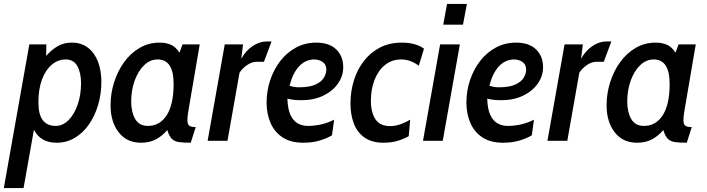

<svg xmlns="http://www.w3.org/2000/svg" viewBox="-60 -720 3617 982"><path d="M-40.5 242 90 -493H177L176 -434Q203.5 -465.5 235 -483.8Q266.5 -502 307 -502Q356.5 -502 390.2 -475.8Q424 -449.5 441.2 -404.2Q458.5 -359 458.5 -302.5Q458.5 -239.5 441.8 -183Q425 -126.5 394.5 -83Q364 -39.5 322.2 -14.8Q280.5 10 230 10Q147 10 113.5 -56.5L60.5 242ZM224 -76Q261.5 -76 290.8 -105.8Q320 -135.5 337.2 -185Q354.5 -234.5 354.5 -294Q354.5 -348 335.5 -382Q316.5 -416 276 -416Q237 -416 205.2 -389.5Q173.5 -363 155 -314Q136.5 -265 136.5 -197.5Q136.5 -133.5 159.2 -104.8Q182 -76 224 -76Z M661 10Q588.5 10 547 -43.2Q505.5 -96.5 505.5 -182Q505.5 -242.5 523.8 -299.8Q542 -357 575.2 -402.8Q608.5 -448.5 654.5 -475.2Q700.5 -502 756.5 -502Q789 -502 814.2 -491Q839.5 -480 858 -450.5L873.5 -493H961.5L902.5 -147Q898.5 -123.5 898.5 -105.5Q898.5 -84 908.2 -77Q918 -70 941 -70L915.5 10Q877 10 854 6.5Q831 3 818 -10.8Q805 -24.5 795.5 -55Q771 -25.5 738.5 -7.8Q706 10 661 10ZM696.5 -76Q758 -76 793 -131.2Q828 -186.5 828 -290.5Q828 -416 746.5 -416Q708 -416 677.2 -386.5Q646.5 -357 628.8 -307.8Q611 -258.5 611 -200.5Q611 -147.5 631.2 -111.8Q651.5 -76 696.5 -76Z M1002 0 1089.5 -493H1183L1174 -419Q1197.5 -462 1232.8 -485Q1268 -508 1304 -508H1329L1290 -404H1252.5Q1227.5 -404 1203 -386.8Q1178.5 -369.5 1165 -348L1103.5 0Z M1638 -28Q1610.5 -11.5 1573.5 -0.8Q1536.5 10 1491.5 10Q1427 10 1385.5 -17.2Q1344 -44.5 1323.8 -91Q1303.5 -137.5 1303.5 -195Q1303.5 -255 1322 -310.2Q1340.5 -365.5 1374.2 -408.8Q1408 -452 1454.5 -477Q1501 -502 1557.5 -502Q1624.5 -502 1660 -467Q1695.5 -432 1695.5 -376Q1695.5 -331 1668.5 -292.5Q1641.5 -254 1593.5 -230.8Q1545.5 -207.5 1481.5 -207.5Q1439 -207.5 1410 -215.5Q1411.5 -161 1426.2 -130.8Q1441 -100.5 1464.2 -88.2Q1487.5 -76 1514.5 -76Q1549.5 -76 1584.8 -84.2Q1620 -92.5 1649 -108ZM1549.5 -416Q1502 -416 1469.2 -380.2Q1436.5 -344.5 1421 -281.5Q1444.5 -273.5 1468.5 -273.5Q1523 -273.5 1553.5 -287.5Q1584 -301.5 1596.5 -322.5Q1609 -343.5 1609 -363.5Q1609 -383.5 1598.8 -395Q1588.5 -406.5 1574.5 -411.2Q1560.5 -416 1549.5 -416Z M1902.5 10Q1841.5 10 1804 -16.8Q1766.5 -43.5 1749.5 -89Q1732.5 -134.5 1732.5 -190.5Q1732.5 -252 1749.8 -308Q1767 -364 1800.8 -407.8Q1834.5 -451.5 1883.2 -476.8Q1932 -502 1994.5 -502Q2033 -502 2061.8 -493.5Q2090.5 -485 2108.5 -471L2082 -383.5Q2062.5 -398.5 2039.8 -407.2Q2017 -416 1992.5 -416Q1944.5 -416 1909.5 -388Q1874.5 -360 1855.8 -312Q1837 -264 1837 -204.5Q1837 -144.5 1860.5 -109.8Q1884 -75 1935.5 -75Q1982 -75 2038 -108L2030.5 -23.5Q2006.5 -9.5 1974.2 0.2Q1942 10 1902.5 10Z M2207 -594 2226.5 -700H2328L2308 -594ZM2103.5 0 2191 -493H2292L2204.5 0Z M2660 -28Q2632.5 -11.5 2595.5 -0.8Q2558.5 10 2513.5 10Q2449 10 2407.5 -17.2Q2366 -44.5 2345.8 -91Q2325.5 -137.5 2325.5 -195Q2325.5 -255 2344 -310.2Q2362.5 -365.5 2396.2 -408.8Q2430 -452 2476.5 -477Q2523 -502 2579.5 -502Q2646.5 -502 2682 -467Q2717.5 -432 2717.5 -376Q2717.5 -331 2690.5 -292.5Q2663.5 -254 2615.5 -230.8Q2567.5 -207.5 2503.5 -207.5Q2461 -207.5 2432 -215.5Q2433.5 -161 2448.2 -130.8Q2463 -100.5 2486.2 -88.2Q2509.5 -76 2536.5 -76Q2571.5 -76 2606.8 -84.2Q2642 -92.5 2671 -108ZM2571.5 -416Q2524 -416 2491.2 -380.2Q2458.5 -344.5 2443 -281.5Q2466.5 -273.5 2490.5 -273.5Q2545 -273.5 2575.5 -287.5Q2606 -301.5 2618.5 -322.5Q2631 -343.5 2631 -363.5Q2631 -383.5 2620.8 -395Q2610.5 -406.5 2596.5 -411.2Q2582.5 -416 2571.5 -416Z M2740 0 2827.5 -493H2921L2912 -419Q2935.5 -462 2970.8 -485Q3006 -508 3042 -508H3067L3028 -404H2990.5Q2965.5 -404 2941 -386.8Q2916.5 -369.5 2903 -348L2841.5 0Z M3198 10Q3125.5 10 3084 -43.2Q3042.5 -96.5 3042.5 -182Q3042.5 -242.5 3060.8 -299.8Q3079 -357 3112.2 -402.8Q3145.5 -448.5 3191.5 -475.2Q3237.5 -502 3293.5 -502Q3326 -502 3351.2 -491Q3376.5 -480 3395 -450.5L3410.5 -493H3498.5L3439.5 -147Q3435.5 -123.5 3435.5 -105.5Q3435.5 -84 3445.2 -77Q3455 -70 3478 -70L3452.5 10Q3414 10 3391 6.5Q3368 3 3355 -10.8Q3342 -24.5 3332.5 -55Q3308 -25.5 3275.5 -7.8Q3243 10 3198 10ZM3233.5 -76Q3295 -76 3330 -131.2Q3365 -186.5 3365 -290.5Q3365 -416 3283.5 -416Q3245 -416 3214.2 -386.5Q3183.5 -357 3165.8 -307.8Q3148 -258.5 3148 -200.5Q3148 -147.5 3168.2 -111.8Q3188.5 -76 3233.5 -76Z"/></svg>

Font: Cabin Condensed Medium
Style: Italic
Weight: 500
Width: 3
Italic angle: -10°
Designer: Pablo Impallari
Foundry: Pablo Impallari. http://www.impallari.com Igino Marini. http://www.ikern.com
Version: Version 3.001; ttfautohint (v1.8.3)